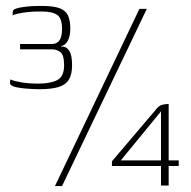

<svg xmlns="http://www.w3.org/2000/svg" viewBox="-20 -557 646 650"><path d="M113 -255Q91 -255 64 -257.5Q37 -260 24 -265Q19 -267 16 -270.5Q13 -274 14 -281L15 -288Q30 -282 53.5 -278Q77 -274 110 -274Q151 -274 174 -286Q197 -298 197 -336Q197 -371 184.5 -380.5Q172 -390 156 -390H48V-408H156Q172 -408 181 -420Q190 -432 190 -459Q190 -496 173 -507Q156 -518 123 -518Q119 -518 115.5 -518Q112 -518 108 -518Q91 -518 73 -516Q55 -514 41.5 -511Q28 -508 23 -505V-515Q23 -520 25.5 -523Q28 -526 35 -528Q46 -532 68 -534.5Q90 -537 119 -537Q160 -537 181 -529.5Q202 -522 210 -505Q218 -488 218 -460Q218 -435 209.5 -419Q201 -403 186 -401V-400Q205 -400 214.5 -385Q224 -370 224 -336Q224 -304 212.5 -286.5Q201 -269 177 -262Q153 -255 113 -255ZM477 -527 190 73H166L452 -527ZM525 71V5H359V-11L512 -191Q520 -200 530.5 -202.5Q541 -205 551 -205Q551 -204 551 -197Q551 -190 551 -186V-14H585V5H551V71ZM389 -14H525V-180Z"/></svg>

Font: Genos ExtraLight
Style: Regular
Weight: 250
Designer: Robert E. Leuschke
Foundry: Robert E. Leuschke
Version: Version 1.010